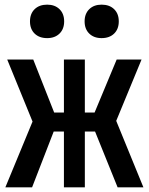

<svg xmlns="http://www.w3.org/2000/svg" viewBox="-20 -806 640 826"><path d="M3 0 120 -283 11 -550H123L213 -322H255V-550H345V-322H387L482 -550H589L480 -286L597 0H486L389 -240H345V0H255V-240H211L118 0ZM417 -642Q384 -642 364 -661.5Q344 -681 344 -714Q344 -747 364 -766.5Q384 -786 417 -786Q451 -786 471 -766.5Q491 -747 491 -714Q491 -681 471 -661.5Q451 -642 417 -642ZM183 -642Q149 -642 129 -661.5Q109 -681 109 -714Q109 -747 129 -766.5Q149 -786 183 -786Q216 -786 236 -766.5Q256 -747 256 -714Q256 -681 236 -661.5Q216 -642 183 -642Z"/></svg>

Font: JetBrains Mono NL
Style: Bold
Weight: 700
Monospace: yes
Designer: Philipp Nurullin, Konstantin Bulenkov
Foundry: JetBrains
Version: Version 2.305; ttfautohint (v1.8.4.7-5d5b)